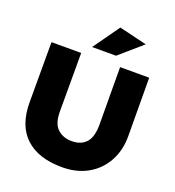

<svg xmlns="http://www.w3.org/2000/svg" viewBox="-166 -1075 1106 1215"><g transform="rotate(20 387.0 -467.5)"><path d="M519 -710H715L717 -321Q718 -223 677 -148Q636 -73 562 -31Q488 11 390 11Q230 11 143.5 -69Q57 -149 57 -306V-710H257V-316Q257 -235 294.5 -200Q332 -165 391 -165Q453 -165 487.5 -203Q522 -241 521 -328ZM309 -769 435 -946 622 -901 470 -769Z"/></g></svg>

Font: Livvic Black
Style: Regular
Weight: 900
Designer: Jacques Le Bailly, Baron von Fonthausen
Version: Version 1.001; ttfautohint (v1.8.2)